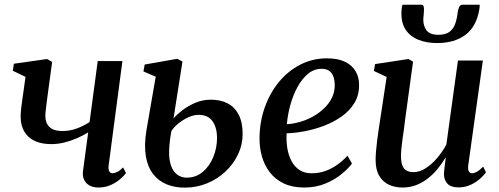

<svg xmlns="http://www.w3.org/2000/svg" viewBox="-20 -806 2172 836"><path d="M207 -536.5 186 -381Q184.5 -368.5 182.5 -353.5Q180.5 -338.5 179 -324.5Q177.5 -310.5 177.5 -299.5Q177.5 -270.5 195.5 -253Q213.5 -235.5 251.5 -235.5Q284.5 -235.5 314.8 -246.8Q345 -258 370 -274.5L405.5 -540H513L453 -85.5Q451 -67.5 456 -59.5Q461 -51.5 469 -51.5Q478 -51.5 489.8 -57Q501.5 -62.5 516 -77L528.5 -52.5Q520.5 -41 503.5 -26.2Q486.5 -11.5 462.2 -0.5Q438 10.5 409 10.5Q385.5 10.5 369.5 1.5Q353.5 -7.5 346 -23.8Q338.5 -40 341.5 -62.5L364 -229.5Q342 -216 315.2 -204.2Q288.5 -192.5 260 -185.5Q231.5 -178.5 204 -178.5Q139 -178.5 104.5 -210.2Q70 -242 70 -298Q70 -314 72.2 -334.2Q74.5 -354.5 77.5 -375.2Q80.5 -396 83 -413L91 -471.5L35.5 -498L40.5 -528.5L185 -549Z M784 11Q740.5 11 705.2 -3.5Q670 -18 646.5 -48.5Q623 -79 615 -126Q607 -173 617.5 -238L658 -472L604.5 -495L610 -525L752 -550L774.5 -538L735.5 -290.5Q749.5 -307 774.2 -326Q799 -345 830.8 -358.5Q862.5 -372 898 -372Q939.5 -372 970.5 -356.2Q1001.5 -340.5 1019 -307.2Q1036.5 -274 1036.5 -222Q1036.5 -176.5 1016.8 -134.5Q997 -92.5 962.5 -59.8Q928 -27 882.2 -8Q836.5 11 784 11ZM792.5 -32.5Q833 -32.5 862.8 -57.5Q892.5 -82.5 908.8 -122.5Q925 -162.5 925 -206Q925 -249 905.8 -277.5Q886.5 -306 844.5 -306Q824.5 -306 801.8 -296Q779 -286 759 -270.2Q739 -254.5 726.5 -236Q722.5 -216.5 720 -195.5Q717.5 -174.5 716.5 -154Q715 -113 724.2 -86Q733.5 -59 751.5 -45.8Q769.5 -32.5 792.5 -32.5Z M1512.5 -94Q1498 -73.5 1468.5 -49Q1439 -24.5 1397.5 -7Q1356 10.5 1304.5 10.5Q1253 10.5 1215.8 -7.2Q1178.5 -25 1155 -55.5Q1131.5 -86 1120.5 -124.8Q1109.5 -163.5 1110 -204.5Q1110.5 -275.5 1132.8 -338.2Q1155 -401 1194.5 -449Q1234 -497 1287.5 -524.5Q1341 -552 1403.5 -552Q1451.5 -552 1482.2 -537Q1513 -522 1528.2 -496Q1543.5 -470 1543.5 -436.5Q1544 -392 1523.2 -357.8Q1502.5 -323.5 1467.8 -299Q1433 -274.5 1391 -258.5Q1349 -242.5 1306.2 -234.5Q1263.5 -226.5 1228 -225.5Q1226 -192 1231 -161Q1236 -130 1249 -105.2Q1262 -80.5 1283.8 -66Q1305.5 -51.5 1337 -51.5Q1368 -51.5 1395.8 -61.2Q1423.5 -71 1448 -88.2Q1472.5 -105.5 1493 -128ZM1381 -506.5Q1347.5 -506.5 1321 -484.5Q1294.5 -462.5 1275 -426.5Q1255.5 -390.5 1244 -348.2Q1232.5 -306 1229 -265Q1258.5 -267 1288.2 -275.8Q1318 -284.5 1344.8 -299.8Q1371.5 -315 1392.5 -335.5Q1413.5 -356 1425.8 -381.5Q1438 -407 1437.5 -436.5Q1437 -471.5 1422.5 -489Q1408 -506.5 1381 -506.5Z M1732.5 10.5Q1699.5 10.5 1673.2 -1.8Q1647 -14 1631.2 -40.5Q1615.5 -67 1615.5 -109.5Q1615.5 -125.5 1617.2 -147.5Q1619 -169.5 1622.2 -194.5Q1625.5 -219.5 1629 -243.5Q1632.5 -267.5 1635.5 -286L1663.5 -471L1608 -497L1613 -527L1758.5 -549L1778.5 -537.5L1744 -285.5Q1742 -265.5 1738.8 -243.5Q1735.5 -221.5 1732.5 -200Q1729.5 -178.5 1727.8 -159.8Q1726 -141 1726 -127.5Q1726 -100.5 1732.2 -85Q1738.5 -69.5 1750.8 -63Q1763 -56.5 1781 -56.5Q1806.5 -56.5 1833 -73.2Q1859.5 -90 1883 -117.5Q1906.5 -145 1923.5 -176.5L1974 -542.5H2082.5L2019 -87.5Q2016.5 -69.5 2021 -60.5Q2025.5 -51.5 2035 -51.5Q2044.5 -51.5 2056.2 -58Q2068 -64.5 2084 -80.5L2096 -55.5Q2089.5 -45.5 2072.5 -29.8Q2055.5 -14 2030.8 -2Q2006 10 1976.5 10Q1942.5 10 1927.5 -7Q1912.5 -24 1913 -50Q1913 -53 1913.8 -60.8Q1914.5 -68.5 1915.8 -79Q1917 -89.5 1918.5 -100.2Q1920 -111 1921 -119L1920 -120Q1905 -94.5 1886 -71.2Q1867 -48 1843.5 -29.5Q1820 -11 1792.5 -0.2Q1765 10.5 1732.5 10.5ZM1814 -785.5Q1822.5 -785.5 1824.5 -778.2Q1826.5 -771 1826 -760Q1826 -752 1824.8 -741.8Q1823.5 -731.5 1823 -723.5Q1822.5 -693 1837.2 -673.8Q1852 -654.5 1888.5 -654.5Q1919.5 -654.5 1936.8 -667.2Q1954 -680 1961.8 -701.8Q1969.5 -723.5 1972.5 -749.5Q1974 -763.5 1978.8 -774.5Q1983.5 -785.5 1994 -785.5H2068.5Q2068.5 -781.5 2068.5 -777Q2068.5 -772.5 2067 -765Q2054.5 -690 2006.5 -654.2Q1958.5 -618.5 1883 -618.5Q1837 -618.5 1801.2 -633Q1765.5 -647.5 1746 -677.2Q1726.5 -707 1728 -753Q1728 -761 1729 -769.2Q1730 -777.5 1732.5 -785.5Z"/></svg>

Font: Merriweather 60pt Medium
Style: Italic
Weight: 500
Italic angle: -7.8°
Version: Version 2.101